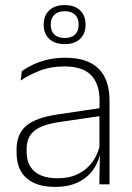

<svg xmlns="http://www.w3.org/2000/svg" viewBox="-20 -723 518 753"><path d="M409.5 0H369.5L372 -125L370 -131.5V-290L370.5 -328Q370.5 -394.5 337 -428.5Q303.5 -462.5 232.5 -462.5Q178.5 -462.5 135.2 -445.5Q92 -428.5 61 -407L65.5 -444Q82 -456 106.8 -468.2Q131.5 -480.5 164 -488.5Q196.5 -496.5 237 -496.5Q282 -496.5 314.8 -485Q347.5 -473.5 368.5 -451.8Q389.5 -430 399.5 -399Q409.5 -368 409.5 -328.5ZM196 10Q123.5 10 84.2 -24.2Q45 -58.5 45 -124V-136.5Q45 -197.5 83 -229.8Q121 -262 208 -274.5L379.5 -300L381.5 -269L213.5 -244.5Q145 -234.5 114.8 -210Q84.5 -185.5 84.5 -138.5V-128Q84.5 -77 115.5 -50.5Q146.5 -24 206 -24Q254.5 -24 289.2 -42.2Q324 -60.5 345.2 -91.8Q366.5 -123 373 -162L383.5 -131H374.5Q369.5 -94 348.5 -61.8Q327.5 -29.5 289.5 -9.8Q251.5 10 196 10ZM151.5 -625.5V-627Q151.5 -662 173.2 -682.5Q195 -703 234 -703Q272.5 -703 294 -682.5Q315.5 -662 315.5 -627V-625.5Q315.5 -591 294 -570.5Q272.5 -550 234 -550Q195 -550 173.2 -570.5Q151.5 -591 151.5 -625.5ZM179 -627V-625.5Q179 -601 193.2 -587.5Q207.5 -574 234 -574Q260 -574 274.2 -587.5Q288.5 -601 288.5 -625.5V-627Q288.5 -651.5 274.2 -665.2Q260 -679 234 -679Q207.5 -679 193.2 -665.2Q179 -651.5 179 -627Z"/></svg>

Font: Anek Devanagari Medium ExtraLight
Style: Regular
Weight: 250
Version: Version 1.003